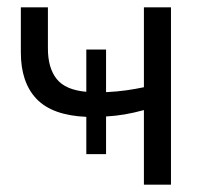

<svg xmlns="http://www.w3.org/2000/svg" viewBox="-20 -505 570 525"><path d="M216 -83.5V-185.5Q123 -189.5 80 -234.5Q37 -279.5 37 -361.5V-485H111V-372.5Q111 -319 135 -289Q159 -259 216 -254V-369.5H270V-253Q300 -254.5 325 -258Q350 -261.5 373.5 -266.5V-485H447.5V0H373.5V-204Q346 -196.5 321 -192.2Q296 -188 270 -186.5V-83.5Z"/></svg>

Font: Geologica ExtraLight
Style: Regular
Weight: 200
Designer: Sindre Bremnes, Frode Helland
Foundry: Monokrom Skriftforlag AS
Version: Version 1.010; ttfautohint (v1.8.4.7-5d5b);gftools[0.9.28]